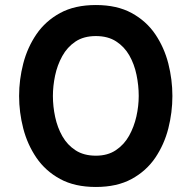

<svg xmlns="http://www.w3.org/2000/svg" viewBox="-20 -732 762 764"><path d="M361.5 12Q277.5 12 219.2 -19.8Q161 -51.5 125 -104.2Q89 -157 72.5 -221Q56 -285 56 -350Q56 -415 72.5 -479Q89 -543 125 -595.8Q161 -648.5 219.2 -680.2Q277.5 -712 361.5 -712Q445.5 -712 503.8 -680.2Q562 -648.5 597.8 -595.8Q633.5 -543 649.8 -479Q666 -415 666 -350Q666 -285 649.8 -221Q633.5 -157 597.8 -104.2Q562 -51.5 503.8 -19.8Q445.5 12 361.5 12ZM361.5 -112.5Q408.5 -112.5 441.2 -134.5Q474 -156.5 493.8 -192Q513.5 -227.5 522.8 -269Q532 -310.5 532 -350Q532 -392 523.2 -434.2Q514.5 -476.5 494.8 -511.2Q475 -546 442.2 -567.2Q409.5 -588.5 361.5 -588.5Q313 -588.5 280.2 -566.5Q247.5 -544.5 227.8 -508.8Q208 -473 199.2 -431.2Q190.5 -389.5 190.5 -350Q190.5 -308.5 199.5 -266.5Q208.5 -224.5 228.2 -189.8Q248 -155 280.8 -133.8Q313.5 -112.5 361.5 -112.5Z"/></svg>

Font: Overpass
Style: Bold
Weight: 700
Designer: Delve Withrington, Dave Bailey, Thomas Jockin
Foundry: Delve Fonts LLC
Version: Version 4.000; ttfautohint (v1.8.3)